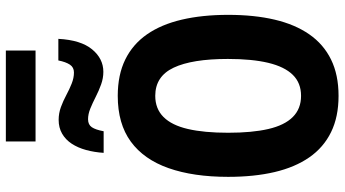

<svg xmlns="http://www.w3.org/2000/svg" viewBox="-274 -864 1149 640"><g transform="rotate(-90 300.0 -544.5)"><path d="M300 10Q230 10 179 -15Q128 -40 95 -87.5Q62 -135 46 -203Q30 -271 30 -358Q30 -474 59 -556.5Q88 -639 147.5 -682.5Q207 -726 300 -726Q370 -726 421 -701Q472 -676 505 -628.5Q538 -581 554 -512.5Q570 -444 570 -358Q570 -271 554 -203Q538 -135 505 -87.5Q472 -40 421 -15Q370 10 300 10ZM300 -115Q343 -115 370 -142.5Q397 -170 410 -224Q423 -278 423 -359Q423 -478 394 -539.5Q365 -601 300 -601Q257 -601 229.5 -573.5Q202 -546 189.5 -492Q177 -438 177 -358Q177 -278 189.5 -224Q202 -170 229.5 -142.5Q257 -115 300 -115ZM110 -773Q112 -804 119.5 -831.5Q127 -859 140.5 -879.5Q154 -900 174 -911.5Q194 -923 220 -923Q242 -923 262.5 -915.5Q283 -908 302.5 -897.5Q322 -887 341 -879.5Q360 -872 378 -872Q395 -872 404 -885.5Q413 -899 418 -924H490Q486 -849 455 -811.5Q424 -774 380 -774Q359 -774 338 -781.5Q317 -789 296.5 -799.5Q276 -810 257.5 -817.5Q239 -825 222 -825Q204 -825 195.5 -812.5Q187 -800 182 -773ZM148 -1000V-1099H451V-1000Z"/></g></svg>

Font: Noto Sans Mono
Style: Bold
Weight: 700
Designer: Monotype Design Team
Foundry: Monotype Imaging Inc.
Version: Version 2.014